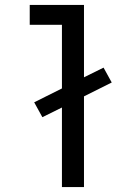

<svg xmlns="http://www.w3.org/2000/svg" viewBox="-20 -755 540 775"><path d="M230 0V-321L151 -282L118 -342L230 -398V-655H100V-735H319V-443L398 -482L431 -422L319 -366V0Z"/></svg>

Font: Iosevka SS10 Medium
Style: Regular
Weight: 500
Monospace: yes
Designer: Belleve Invis
Foundry: Belleve Invis
Version: Version 28.0.6; ttfautohint (v1.8.4)